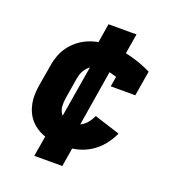

<svg xmlns="http://www.w3.org/2000/svg" viewBox="-133 -739 866 947"><g transform="rotate(20 300.0 -265.5)"><path d="M270 8Q245 8 221 5Q197 2 174 -5Q151 -12 131 -24.5Q111 -37 95.5 -54Q80 -71 70 -92.5Q60 -114 55.5 -137.5Q51 -161 52 -185.5Q53 -210 57 -235L76 -345Q80 -372 90 -398.5Q100 -425 117 -448Q134 -471 157 -489Q180 -507 206.5 -518Q233 -529 260 -533.5Q287 -538 315 -538Q345 -538 374.5 -533.5Q404 -529 432 -521.5Q460 -514 487.5 -504Q515 -494 541 -481L519 -349H390L399 -402Q379 -408 358.5 -413Q338 -418 317 -418Q305 -418 293 -415.5Q281 -413 270 -407Q259 -401 250 -391.5Q241 -382 234.5 -371.5Q228 -361 224.5 -349Q221 -337 219 -326L201 -216Q198 -197 199 -177.5Q200 -158 209 -142.5Q218 -127 234.5 -119.5Q251 -112 270 -112Q286 -112 302 -117Q318 -122 331.5 -132.5Q345 -143 354.5 -157Q364 -171 371 -186L506 -143Q491 -109 466.5 -79Q442 -49 410 -29Q378 -9 342 -0.5Q306 8 270 8ZM153 102 182 -70 206 -66 273 -470H322L250 -480L275 -633H422L393 -460L369 -464L303 -60H254L325 -50L300 102Z"/></g></svg>

Font: Iosevka Curly Slab HvEx
Style: Italic
Weight: 900
Width: 7
Italic angle: -9°
Monospace: yes
Designer: Belleve Invis
Foundry: Belleve Invis
Version: Version 11.1.0; ttfautohint (v1.8.3)